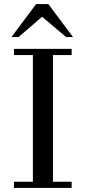

<svg xmlns="http://www.w3.org/2000/svg" viewBox="-20 -931 419 951"><path d="M334.9 0H49.1V-30.9H142.9V-658.3H49.1V-689.1H334.9V-658.3H242.3V-30.9H334.9ZM341.7 -747.4H307.4L188.6 -848L72 -747.4H36.6L158.9 -910.9H219.4Z"/></svg>

Font: t
Style: Regular
Weight: 400
Designer: Takis Katsoulidis and George D. Matthiopoulos
Foundry: Takis Katsoulidis and George D. Matthiopoulos
Version: Version 1.0 ; ttfautohint (v1.8.1)